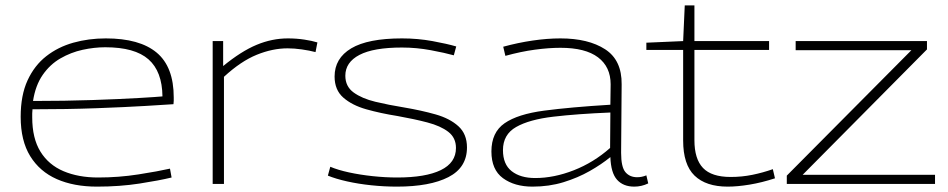

<svg xmlns="http://www.w3.org/2000/svg" viewBox="-20 -685 3531 715"><path d="M341 10Q255 10 191.5 -18Q128 -46 92.5 -103.5Q57 -161 57 -250Q57 -330 82.5 -385.5Q108 -441 152 -475.5Q196 -510 253 -526Q310 -542 374 -542Q500 -542 563.5 -489Q627 -436 627 -322Q627 -317 627 -310Q627 -303 626 -297Q597 -295 522 -290.5Q447 -286 338.5 -282Q230 -278 101 -278Q100 -270 100 -262.5Q100 -255 100 -248Q100 -170 130.5 -120.5Q161 -71 216.5 -47.5Q272 -24 345 -24Q422 -24 495.5 -35.5Q569 -47 613 -57L619 -24Q574 -13 500 -1.5Q426 10 341 10ZM103 -309Q223 -309 325 -312.5Q427 -316 496 -320Q565 -324 585 -326Q584 -419 533 -464Q482 -509 372 -509Q331 -509 287.5 -499.5Q244 -490 205 -467.5Q166 -445 139 -406Q112 -367 103 -309Z M811 -532V-439Q878 -494 935.5 -518Q993 -542 1052 -542Q1084 -542 1113.5 -537.5Q1143 -533 1162 -527L1155 -491Q1132 -497 1104 -501Q1076 -505 1051 -505Q995 -505 936 -481Q877 -457 814 -399V0H772V-532Z M1201 -31 1210 -64Q1238 -52 1279.5 -43Q1321 -34 1368 -29Q1415 -24 1459 -24Q1565 -24 1621.5 -51.5Q1678 -79 1678 -134Q1678 -172 1649.5 -194Q1621 -216 1571.5 -229Q1522 -242 1460 -253Q1397 -263 1344 -278Q1291 -293 1258.5 -321.5Q1226 -350 1226 -400Q1226 -468 1288 -505Q1350 -542 1477 -542Q1536 -542 1590.5 -532Q1645 -522 1679 -512L1670 -479Q1638 -488 1584.5 -498Q1531 -508 1477 -508Q1371 -508 1318.5 -480.5Q1266 -453 1266 -403Q1266 -363 1297 -340.5Q1328 -318 1378 -306Q1428 -294 1484 -285Q1549 -274 1602 -259Q1655 -244 1687 -215Q1719 -186 1719 -136Q1719 -61 1650 -25.5Q1581 10 1458 10Q1411 10 1363 5Q1315 0 1272.5 -9.5Q1230 -19 1201 -31Z M1810 -121Q1810 -192 1859 -226Q1908 -260 2006.5 -273Q2105 -286 2253 -295L2254 -371Q2254 -436 2207 -471.5Q2160 -507 2067 -507Q2024 -507 1972 -500Q1920 -493 1862 -477L1854 -511Q1909 -526 1963.5 -534Q2018 -542 2067 -542Q2171 -542 2233.5 -501.5Q2296 -461 2295 -371L2293 -116Q2293 -63 2309 -44Q2325 -25 2353 -25Q2370 -25 2387 -32L2394 -2Q2369 10 2342 10Q2301 10 2278 -15.5Q2255 -41 2253 -100Q2220 -73 2176 -48Q2132 -23 2078.5 -6.5Q2025 10 1963 10Q1896 10 1853 -21.5Q1810 -53 1810 -121ZM1853 -126Q1853 -73 1885.5 -47.5Q1918 -22 1973 -22Q2043 -22 2117 -51Q2191 -80 2252 -134L2253 -266Q2131 -261 2041 -250.5Q1951 -240 1902 -212Q1853 -184 1853 -126Z M2690 10Q2609 10 2566.5 -31Q2524 -72 2524 -162V-499H2387V-526L2524 -532L2530 -665H2566V-532H2844V-499H2566V-163Q2566 -93 2598 -59.5Q2630 -26 2701 -26Q2743 -26 2782 -34Q2821 -42 2858 -55L2866 -21Q2817 -5 2771.5 2.5Q2726 10 2690 10Z M2910 0V-31L3374 -498H2943V-532H3432V-501L2969 -34H3462V0Z"/></svg>

Font: Georama Extended ExtraLight
Style: Regular
Weight: 200
Width: 7
Designer: Jean-Baptiste Levee
Foundry: Production Type
Version: Version 1.000